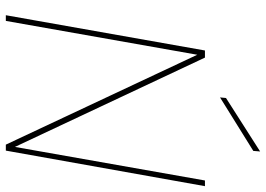

<svg xmlns="http://www.w3.org/2000/svg" viewBox="-150 -784 934 675"><g transform="rotate(90 317.5 -447.0)"><path d="M34 0 158 -700H183L497 -32L615 -700H635L510 0H489L173 -673L54 0ZM323 -753 325 -774 513 -894 511 -870Z"/></g></svg>

Font: DM Sans 20pt Thin
Style: Italic
Weight: 250
Italic angle: -10°
Version: Version 4.004;gftools[0.9.30]